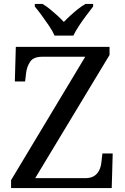

<svg xmlns="http://www.w3.org/2000/svg" viewBox="-20 -951 632 971"><path d="M36 0V-40L411 -664H194Q150 -664 133 -639.5Q116 -615 112 -582L107 -539H55L60 -714H534V-673L158 -50H410Q440 -50 457 -61.5Q474 -73 482.5 -91.5Q491 -110 493 -132L498 -175H550L545 0ZM256 -771Q246 -794 228 -820.5Q210 -847 191 -873Q172 -899 156 -918V-931H195Q214 -920 233 -904.5Q252 -889 270 -872.5Q288 -856 303 -840Q318 -856 336 -872.5Q354 -889 373.5 -904.5Q393 -920 412 -931H451V-918Q436 -899 416.5 -873Q397 -847 379.5 -820.5Q362 -794 351 -771Z"/></svg>

Font: Noto Serif Armenian
Style: Regular
Weight: 400
Designer: Monotype Design Team
Foundry: Monotype Imaging Inc.
Version: Version 2.007